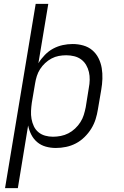

<svg xmlns="http://www.w3.org/2000/svg" viewBox="-20 -755 640 990"><path d="M6 215 164 -735H229L178 -429Q192 -452 211.5 -472Q231 -492 254.5 -504.5Q278 -517 303.5 -522.5Q329 -528 355 -528Q383 -528 409.5 -520.5Q436 -513 456 -496Q476 -479 488 -455Q500 -431 504.5 -404Q509 -377 508 -348.5Q507 -320 502 -292L485 -192Q481 -166 473 -140.5Q465 -115 450.5 -91.5Q436 -68 415.5 -48Q395 -28 371 -15.5Q347 -3 320.5 2.5Q294 8 268 8Q241 8 216 1Q191 -6 172 -22Q153 -38 141.5 -60.5Q130 -83 125 -108L72 215ZM253 -50Q273 -50 293.5 -54Q314 -58 332.5 -67.5Q351 -77 367 -92Q383 -107 394.5 -125Q406 -143 412 -162.5Q418 -182 422 -202L438 -302Q442 -322 442.5 -343Q443 -364 438.5 -383.5Q434 -403 424 -420Q414 -437 398.5 -448.5Q383 -460 363 -465Q343 -470 322 -470Q322 -470 322 -470Q322 -470 321 -470Q302 -470 283 -466.5Q264 -463 246 -453.5Q228 -444 213 -430Q198 -416 187 -399Q176 -382 170 -363Q164 -344 161 -325L144 -225Q141 -204 140 -183Q139 -162 142.5 -142Q146 -122 154.5 -104Q163 -86 178 -73.5Q193 -61 212.5 -55.5Q232 -50 253 -50Z"/></svg>

Font: Iosevka Etoile Light Oblique
Style: Regular
Weight: 300
Italic angle: -9°
Designer: Belleve Invis
Foundry: Belleve Invis
Version: Version 15.5.2; ttfautohint (v1.8.4)